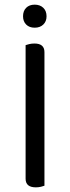

<svg xmlns="http://www.w3.org/2000/svg" viewBox="-20 -800 302 825"><path d="M171 -2Q166 0 156 2.5Q146 5 134 5Q90 5 90 -32V-606Q95 -608 105.5 -610.5Q116 -613 128 -613Q171 -613 171 -576ZM129 -681Q106 -681 92.5 -694.5Q79 -708 79 -730Q79 -753 92.5 -766.5Q106 -780 129 -780Q152 -780 166 -766.5Q180 -753 180 -730Q180 -708 166 -694.5Q152 -681 129 -681Z"/></svg>

Font: Baloo 2 Latin
Style: Regular
Weight: 400
Designer: Sarang Kulkarni and Ek Type
Foundry: Ek Type
Version: Version 1.001